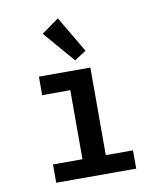

<svg xmlns="http://www.w3.org/2000/svg" viewBox="-79 -762 709 827"><g transform="rotate(-10 275.0 -348.0)"><path d="M100 0V-80H229V-382H106V-463H331V-80H450V0ZM272 -505 154 -642 230 -696 323 -538Z"/></g></svg>

Font: Inconsolata SemiExpanded SemiBold
Style: Regular
Weight: 600
Width: 6
Monospace: yes
Designer: Raph Levien, Cyreal, Brenton Simpson
Foundry: Raph Levien, Cyreal, Google
Version: Version 3.001; ttfautohint (v1.8.2.53-6de2)